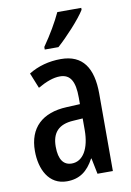

<svg xmlns="http://www.w3.org/2000/svg" viewBox="-87 -821 605 885"><g transform="rotate(-10 215.0 -378.0)"><path d="M357 -757V-766H245C224 -721 195 -671 158 -618V-606H222C265 -644 332 -716 357 -757ZM223 -550C167 -550 116 -536 72 -509L101 -437C141 -460 175 -472 205 -472C254 -472 274 -436 274 -361V-330L211 -327C97 -322 32 -262 32 -153C32 -68 69 10 154 10C213 10 251 -18 281 -74H283L298 0H370V-362C370 -483 325 -550 223 -550ZM230 -260 275 -263V-209C275 -121 242 -67 190 -67C152 -67 130 -95 130 -156C130 -222 162 -256 230 -260Z"/></g></svg>

Font: Noto Sans Hebrew ExtraCondensed Medium
Style: Regular
Weight: 500
Width: 2
Designer: Monotype Design Team
Foundry: Monotype Imaging Inc.
Version: Version 2.004